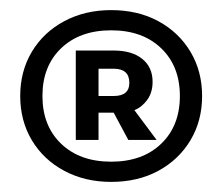

<svg xmlns="http://www.w3.org/2000/svg" viewBox="-20 -730 440 380"><path d="M200 -370Q148 -370 107 -392Q66 -414 43 -452.5Q20 -491 20 -540Q20 -589 43 -627.5Q66 -666 107 -688Q148 -710 200 -710Q253 -710 293.5 -688Q334 -666 357 -627.5Q380 -589 380 -540Q380 -491 357 -452.5Q334 -414 293.5 -392Q253 -370 200 -370ZM64 -540Q64 -481 101 -445.5Q138 -410 200 -410Q262 -410 299 -445.5Q336 -481 336 -540Q336 -599 299 -634.5Q262 -670 200 -670Q138 -670 101 -634.5Q64 -599 64 -540ZM130 -453V-630H205Q241 -630 261.5 -613.5Q282 -597 282 -568Q282 -547 271.5 -532.5Q261 -518 246 -512L290 -453H234L205 -507H175V-453ZM175 -540H205Q236 -540 236 -566Q236 -594 205 -594H175Z"/></svg>

Font: Tektur Condensed Medium
Style: Regular
Weight: 500
Width: 3
Designer: Adam Jagosz
Foundry: Adam Jagosz
Version: Version 1.005;gftools[0.9.30]